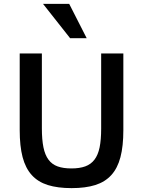

<svg xmlns="http://www.w3.org/2000/svg" viewBox="-20 -950 734 985"><path d="M612.8 -282.2Q612.8 -200.2 597.9 -143.6Q583 -86.9 551 -51.8Q519 -16.6 468.8 -0.7Q418.5 15.1 347.2 15.1Q275.9 15.1 225.3 -0.7Q174.8 -16.6 142.8 -52Q110.8 -87.4 95.9 -144Q81.1 -200.7 81.1 -282.2V-675.8H194.8V-292Q194.8 -233.4 202.9 -194.1Q210.9 -154.8 229 -130.6Q247.1 -106.4 275.9 -96.2Q304.7 -85.9 346.2 -85.9Q388.2 -85.9 417.2 -96.4Q446.3 -106.9 464.6 -130.9Q482.9 -154.8 491 -193.8Q499 -232.9 499 -290V-675.8H612.8ZM339.8 -753.9 200.7 -930.2H335L424.8 -753.9Z"/></svg>

Font: Clear Sans Medium
Style: Regular
Weight: 500
Foundry: Intel Corporation
Version: Version 1.00